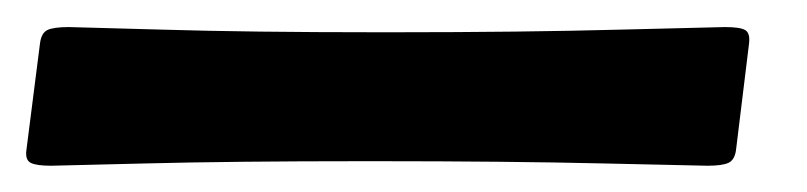

<svg xmlns="http://www.w3.org/2000/svg" viewBox="-73 155 605 144"><path d="M199.2 275.9Q102.1 275.9 35.4 277.6Q-31.2 279.3 -34.7 279.3Q-45.9 279.3 -50 277.1Q-54.2 274.9 -53.2 267.6L-43 187.5Q-42 179.7 -37.4 177.5Q-32.7 175.3 -21.5 175.3Q-18.1 175.3 47.9 177.2Q113.8 179.2 210.9 179.2H221.7Q318.8 179.2 393.1 177.2Q467.3 175.3 470.7 175.3Q481.9 175.3 485.8 177.5Q489.7 179.7 488.8 187.5L479 267.6Q478 274.9 473.4 277.1Q468.8 279.3 457.5 279.3Q454.1 279.3 380.4 277.6Q306.6 275.9 209.5 275.9Z"/></svg>

Font: Cooper*
Style: Bold Italic
Weight: 700
Italic angle: -7°
Designer: Owen Earl
Foundry: indestructible type*
Version: Version 0.001